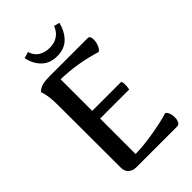

<svg xmlns="http://www.w3.org/2000/svg" viewBox="-257 -967 1061 1061"><g transform="rotate(-45 273.0 -437.0)"><path d="M498 -45Q498 -26 491 -13Q484 0 471 0H153Q125 0 107.5 -15.5Q90 -31 90 -58L89 -551Q89 -625 73 -667Q92 -684 112.5 -689.5Q133 -695 171 -695H467Q485 -695 485 -665Q485 -645 476.5 -624.5Q468 -604 455 -598Q328 -637 200 -640V-393H428Q432 -381 432 -364Q432 -352 428 -332H201V-55Q266 -56 345 -69.5Q424 -83 477 -99Q487 -93 492.5 -78Q498 -63 498 -45ZM278 -743Q220 -743 186 -777.5Q152 -812 142 -863Q172 -872 179 -874Q190 -838 217 -821.5Q244 -805 282 -805Q318 -805 344 -822.5Q370 -840 383 -874L416 -865Q402 -810 368 -776.5Q334 -743 278 -743Z"/></g></svg>

Font: Arima Madurai
Style: Bold
Weight: 700
Designer: Joana Correia and Natanael Gama
Foundry: NDISCOVER
Version: Version 1.019